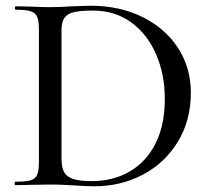

<svg xmlns="http://www.w3.org/2000/svg" viewBox="-20 -647 736 671"><path d="M240 1Q225 0 203.5 -1Q182 -2 155 -2L85 -1Q66 0 34 0Q31 0 31 -6Q31 -12 34 -12Q70 -12 87 -17Q104 -22 110 -36.5Q116 -51 116 -81V-544Q116 -574 110 -588Q104 -602 87.5 -607.5Q71 -613 35 -613Q32 -613 32 -619Q32 -625 35 -625L85 -624Q129 -622 155 -622Q193 -622 232 -625Q280 -627 296 -627Q399 -627 479 -587Q559 -547 603 -478Q647 -409 647 -323Q647 -226 601.5 -151.5Q556 -77 479 -36.5Q402 4 310 4Q279 4 240 1ZM556 -301Q556 -388 525 -458.5Q494 -529 437.5 -569.5Q381 -610 306 -610Q263 -610 240 -605Q217 -600 206 -585.5Q195 -571 195 -542V-92Q195 -63 203.5 -46.5Q212 -30 234.5 -22Q257 -14 300 -14Q375 -14 433 -47.5Q491 -81 523.5 -145.5Q556 -210 556 -301Z"/></svg>

Font: Cormorant Infant Medium
Style: Regular
Weight: 500
Designer: Christian Thalmann (Catharsis Fonts)
Version: Version 3.000